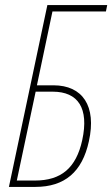

<svg xmlns="http://www.w3.org/2000/svg" viewBox="-20 -734 441 754"><path d="M15 0H119C234 0 303 -59 329 -179C360 -318 304 -399 190 -399H125L186 -689H396L401 -714H166ZM46 -25 120 -374H187C287 -374 330 -309 303 -184C279 -74 220 -25 117 -25Z"/></svg>

Font: Noto Sans ExtraCondensed Thin
Style: Italic
Weight: 100
Width: 2
Italic angle: -12°
Designer: Monotype Design Team
Foundry: Monotype Imaging Inc.
Version: Version 2.013